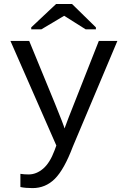

<svg xmlns="http://www.w3.org/2000/svg" viewBox="-20 -733 640 960"><path d="M142.6 207.5Q106.4 207.5 82 202.1V136.2Q100.6 139.2 123 139.2Q161.6 139.2 195.6 110.4Q229.5 81.5 252.9 18.6L261.7 -5.4L32.2 -528.3H126L254.9 -214.8Q299.3 -105.5 302.7 -90.8L322.8 -144.5L474.1 -528.3H566.9L344.2 0Q300.8 114.7 254.2 161.1Q207.5 207.5 142.6 207.5ZM459.5 -596.2V-586.4H408.2L301.3 -653.8H300.3L187 -586.4H136.2V-596.2L260.3 -712.9H340.3Z"/></svg>

Font: Courier New
Style: Regular
Weight: 400
Designer: Steve Matteson
Foundry: Ascender Corporation
Version: Version 2.00.3